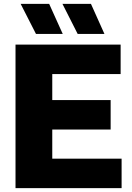

<svg xmlns="http://www.w3.org/2000/svg" viewBox="-20 -970 683 990"><path d="M60 0V-740H602V-588H249.5V-152H607V0ZM172.5 -302V-454H550.5V-302ZM380.5 -795 302 -950H449L518.5 -795ZM165.5 -795 86.5 -950H233.5L303.5 -795Z"/></svg>

Font: Encode Sans Condensed Thin ExtraBold
Style: Regular
Weight: 800
Version: Version 3.002